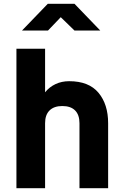

<svg xmlns="http://www.w3.org/2000/svg" viewBox="-20 -985 640 1005"><path d="M66 0V-730H216V-502Q239 -530 271 -545Q303 -560 342 -560Q445 -560 495.5 -499.5Q546 -439 546 -340V0H396V-340Q396 -384 373 -407Q350 -430 306 -430Q263 -430 239.5 -407Q216 -384 216 -340V0ZM95 -825 230 -965H370L505 -825H370L298 -895L231 -825Z"/></svg>

Font: Tiny ExtraBold
Style: Regular
Weight: 800
Designer: Philipp Nurullin, Konstantin Bulenkov
Foundry: JetBrains
Version: Version 2.251; ttfautohint (v1.8.4.7-5d5b)